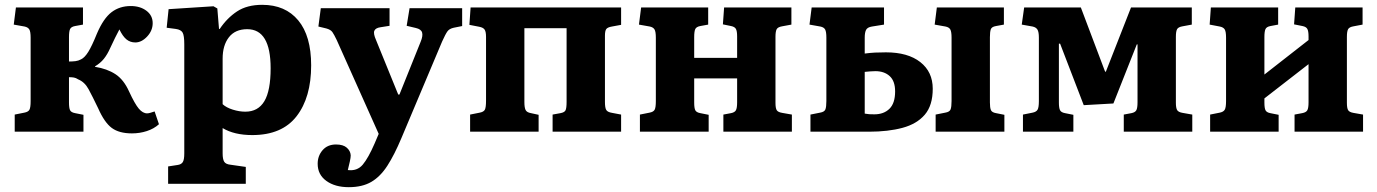

<svg xmlns="http://www.w3.org/2000/svg" viewBox="-20 -546 5708 796"><path d="M527 7Q474 7 443.5 -15.5Q413 -38 387 -97Q363 -147 347 -176.5Q331 -206 304 -217Q295 -223 286.5 -224.5Q278 -226 266 -226V-121Q266 -98 270.5 -89Q275 -80 291 -77L326 -70V0H41V-71L81 -79Q97 -82 102 -91Q107 -100 107 -127V-390Q107 -415 101.5 -424Q96 -433 82 -436L37 -444L46 -515H324V-444L291 -438Q275 -435 270.5 -425.5Q266 -416 266 -392V-291Q281 -291 293 -292.5Q305 -294 316 -300Q331 -307 346 -331Q361 -355 382 -407Q409 -470 442.5 -495.5Q476 -521 522 -521Q561 -521 587 -501.5Q613 -482 613 -450Q613 -419 590 -394.5Q567 -370 541 -370Q520 -370 504.5 -382.5Q489 -395 475 -424Q466 -407 457 -389Q448 -371 437 -347Q425 -320 410.5 -302Q396 -284 374 -271V-269Q424 -261 458.5 -238.5Q493 -216 515 -167Q539 -115 555.5 -95.5Q572 -76 590 -76Q599 -76 621 -84L639 -31Q618 -12 588.5 -2.5Q559 7 527 7Z M677 216V144L716 138Q731 136 737.5 126.5Q744 117 744 90V-362Q744 -399 737 -411Q730 -423 709 -426L671 -431L679 -508L865 -520L881 -511L888 -426H891Q921 -471 962.5 -498.5Q1004 -526 1067 -526Q1163 -526 1216.5 -461.5Q1270 -397 1270 -275Q1270 -142 1209.5 -64Q1149 14 1026 14Q951 14 903 -15V90Q903 114 909.5 124.5Q916 135 936 137L999 146V216ZM997 -83Q1050 -83 1076 -126.5Q1102 -170 1102 -263Q1102 -425 1005 -425Q955 -425 929 -391.5Q903 -358 903 -303V-114Q918 -100 945 -91.5Q972 -83 997 -83Z M1426 230Q1369 230 1333 204Q1297 178 1297 133Q1297 100 1317.5 76.5Q1338 53 1373 53Q1403 53 1418 66.5Q1433 80 1434 98Q1434 107 1430.5 123Q1427 139 1422 159Q1461 164 1484 136.5Q1507 109 1533 49L1550 9L1376 -380Q1365 -403 1358 -413Q1351 -423 1333 -428L1300 -436L1310 -512H1595V-439L1557 -433Q1537 -430 1532 -418.5Q1527 -407 1539 -380L1631 -154H1636L1724 -373Q1734 -397 1730 -411Q1726 -425 1704 -430L1666 -439L1678 -512H1896V-438L1861 -431Q1843 -427 1835 -416Q1827 -405 1813 -374L1644 27Q1615 96 1586 141Q1557 186 1519.5 208Q1482 230 1426 230Z M1929 0V-71L1969 -79Q1985 -82 1990 -91Q1995 -100 1995 -129V-393Q1995 -415 1989 -423.5Q1983 -432 1967 -435L1926 -443L1931 -515H2555V-443L2517 -436Q2499 -433 2493.5 -425.5Q2488 -418 2488 -398V-123Q2488 -99 2493.5 -90Q2499 -81 2518 -78L2555 -71V0H2271V-71L2304 -77Q2320 -80 2324.5 -88.5Q2329 -97 2329 -124V-429H2154V-123Q2154 -100 2159 -90Q2164 -80 2181 -77L2213 -70V0Z M2633 0V-71L2673 -79Q2689 -82 2694 -91Q2699 -100 2699 -127V-390Q2699 -415 2693.5 -424Q2688 -433 2674 -436L2629 -444L2638 -515H2916V-444L2883 -438Q2867 -435 2862.5 -425.5Q2858 -416 2858 -392V-306H3036V-395Q3036 -417 3031 -426Q3026 -435 3011 -438L2977 -445L2982 -515H3261V-444L3223 -437Q3205 -434 3200 -425Q3195 -416 3195 -393V-120Q3195 -98 3200 -89.5Q3205 -81 3223 -78L3263 -71V0H2979V-71L3011 -77Q3026 -80 3031 -89Q3036 -98 3036 -122V-221H2858V-121Q2858 -98 2862.5 -89Q2867 -80 2883 -77L2918 -70V0Z M3340 0V-71L3380 -79Q3398 -82 3402 -92.5Q3406 -103 3406 -127V-390Q3406 -414 3401 -423.5Q3396 -433 3381 -436L3336 -444L3345 -515H3645V-444L3595 -436Q3576 -433 3570.5 -422Q3565 -411 3565 -390V-324Q3589 -327 3607.5 -328Q3626 -329 3653 -329Q3744 -329 3795.5 -288.5Q3847 -248 3847 -178Q3847 -109 3814 -70.5Q3781 -32 3721.5 -16Q3662 0 3583 0ZM3859 0V-71L3899 -79Q3917 -82 3921 -92.5Q3925 -103 3925 -127V-390Q3925 -414 3920 -423.5Q3915 -433 3900 -436L3855 -444L3864 -515H4142V-444L4109 -438Q4091 -435 4087.5 -424Q4084 -413 4084 -392V-121Q4084 -100 4088 -90Q4092 -80 4109 -77L4144 -70V0ZM3605 -72Q3644 -72 3667.5 -95Q3691 -118 3691 -167Q3691 -210 3668.5 -230.5Q3646 -251 3609 -251Q3596 -251 3587 -250Q3578 -249 3565 -248V-75Q3576 -73 3584 -72.5Q3592 -72 3605 -72Z M4221 0V-71L4261 -79Q4276 -82 4281.5 -91Q4287 -100 4287 -127V-390Q4287 -414 4281 -423.5Q4275 -433 4261 -436L4216 -444L4226 -515H4461L4560 -253L4564 -247L4669 -515H4921V-444L4883 -437Q4865 -434 4860 -425Q4855 -416 4855 -393V-120Q4855 -99 4860 -90Q4865 -81 4883 -78L4923 -71V0H4639V-71L4671 -77Q4686 -80 4691 -89Q4696 -98 4696 -122V-362H4693L4596 -117L4473 -110L4375 -365H4370V-121Q4370 -99 4374.5 -89.5Q4379 -80 4395 -77L4430 -70V0Z M4997 0V-71L5037 -79Q5052 -82 5057.5 -91Q5063 -100 5063 -127V-390Q5063 -415 5057.5 -424Q5052 -433 5037 -436L4995 -444L5000 -515H5279V-444L5247 -438Q5231 -435 5226.5 -425.5Q5222 -416 5222 -392V-237L5405 -380V-395Q5405 -417 5400 -426Q5395 -435 5380 -438L5345 -445L5350 -515H5629V-444L5592 -437Q5574 -434 5569 -425Q5564 -416 5564 -393V-120Q5564 -98 5569 -89.5Q5574 -81 5591 -78L5631 -71V0H5347V-71L5379 -77Q5395 -80 5400 -89Q5405 -98 5405 -122V-280L5222 -138V-121Q5222 -98 5226.5 -89Q5231 -80 5246 -77L5281 -70V0Z"/></svg>

Font: Literata
Style: Bold
Weight: 700
Designer: Latin by Veronika Burian and Jose Scaglione. Greek by Irene Vlachou. Cyrillic by Vera Evstafieva.
Foundry: TypeTogether
Version: Version 3.103; ttfautohint (v1.8.4.7-5d5b);gftools[0.9.29]